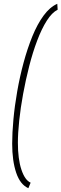

<svg xmlns="http://www.w3.org/2000/svg" viewBox="-20 -769 323 1009"><path d="M44 -14Q44 -70 50.5 -141Q57 -212 70.5 -289Q84 -366 104 -440Q124 -514 150 -578Q176 -642 209 -687Q242 -732 281 -749L283 -718Q253 -703 226 -660.5Q199 -618 175.5 -556Q152 -494 133.5 -421.5Q115 -349 101.5 -275.5Q88 -202 81 -135.5Q74 -69 74 -19Q74 67 92.5 122.5Q111 178 141 191L129 220Q86 201 65 138.5Q44 76 44 -14Z"/></svg>

Font: Georama SemiCondensed ExtraLight
Style: Italic
Weight: 200
Width: 4
Italic angle: -9°
Designer: Jean-Baptiste Levee
Foundry: Production Type
Version: Version 1.000